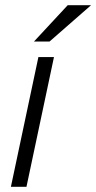

<svg xmlns="http://www.w3.org/2000/svg" viewBox="-20 -720 371 740"><path d="M22 0 128 -500H188L82 0ZM331 -700 171 -560H111L241 -700Z"/></svg>

Font: Epunda Slab Light
Style: Italic
Weight: 300
Italic angle: -12°
Designer: Simon Atzbach
Foundry: typofactur
Version: Version 1.102